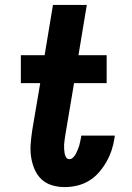

<svg xmlns="http://www.w3.org/2000/svg" viewBox="-20 -755 540 783"><path d="M244 8Q217 8 192 0.5Q167 -7 149 -24Q131 -41 121 -64.5Q111 -88 107 -114Q103 -140 105 -167Q107 -194 111 -221L144 -416H65V-530H162L196 -735H334L300 -530H415V-416H282L246 -202Q245 -193 243.5 -184Q242 -175 241.5 -166Q241 -157 241.5 -148Q242 -139 243.5 -130Q245 -121 249.5 -113.5Q254 -106 263 -106Q272 -106 279 -113.5Q286 -121 290 -129Q294 -137 297.5 -145.5Q301 -154 303.5 -162.5Q306 -171 307.5 -180Q309 -189 311 -197Q311 -198 311 -199.5Q311 -201 312 -202H448Q448 -200 447.5 -197Q447 -194 447 -192Q443 -166 435 -142Q427 -118 414 -95Q401 -72 383 -51.5Q365 -31 342.5 -17.5Q320 -4 294.5 2Q269 8 244 8Z"/></svg>

Font: Iosevka Curly Slab HvObl
Style: Regular
Weight: 900
Italic angle: -9°
Monospace: yes
Designer: Belleve Invis
Foundry: Belleve Invis
Version: Version 11.1.0; ttfautohint (v1.8.3)